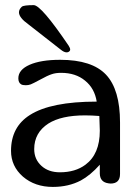

<svg xmlns="http://www.w3.org/2000/svg" viewBox="-20 -736 549 756"><path d="M250 -556.6Q256.3 -546.9 256.3 -541Q256.3 -537.6 254.4 -535.2Q249.5 -529.8 242.2 -529.8Q232.4 -529.8 219.2 -540.5Q216.3 -543 91.8 -640.1Q54.7 -666.5 54.7 -687.5Q54.7 -699.2 65.9 -709.5Q73.2 -715.8 112.8 -715.8Q142.1 -715.8 250 -556.6ZM316.4 -87.4Q373 -129.4 373 -221.2L371.1 -279.3Q341.3 -281.7 314.9 -281.7Q221.2 -281.7 170.4 -249.5Q114.7 -213.4 114.7 -148.9Q114.7 -108.9 143.1 -83Q170.9 -57.6 215.8 -57.6Q276.4 -57.6 316.4 -87.4ZM397.5 -441.9Q452.6 -383.3 452.6 -253.9V-50.8Q452.6 -13.2 415 -13.2L406.7 -14.2Q373.5 -19 373 -52.7V-87.4Q335.4 -45.4 298.3 -25.4Q250 0 188 0Q117.7 0 70.3 -40.5Q23.4 -81.5 23.4 -142.1Q23.4 -236.3 97.7 -283.2Q180.2 -335.9 360.8 -335.9Q352.5 -388.2 314.9 -418.5Q277.8 -449.2 220.7 -449.2Q198.7 -449.2 183.6 -443.8Q168 -439 136.2 -421.4Q109.9 -407.2 101.1 -403.8Q92.3 -400.4 81.5 -400.4Q69.3 -400.4 63.5 -403.8Q52.2 -410.2 52.2 -427.7Q52.2 -461.4 96.7 -481Q141.1 -500.5 216.8 -500.5Q342.3 -500.5 397.5 -441.9Z"/></svg>

Font: inglobal
Style: Regular
Weight: 400
Designer: Andrey Kochetov, Denis Davydov, Evgeny Yurtaev
Foundry: inglobal
Version: Version 1.00 September 25, 2014, initial release